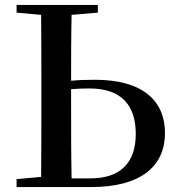

<svg xmlns="http://www.w3.org/2000/svg" viewBox="-20 -755 709 775"><path d="M47 0H348C551 0 646 -86 646 -218C646 -344 561 -433 364 -433C328 -433 296 -432 267 -429C267 -511 267 -603 269 -695L375 -704V-735H47V-704L146 -695C147 -596 147 -494 147 -393V-342C147 -242 147 -141 146 -41L47 -32ZM267 -395C291 -397 316 -398 341 -398C474 -398 528 -326 528 -214C528 -98 466 -35 345 -35H269C267 -136 267 -239 267 -342Z"/></svg>

Font: Noto Serif SC SemiBold
Style: Regular
Weight: 600
Designer: Ryoko NISHIZUKA 西塚涼子 (kana & ideographs); Frank Grießhammer (Latin, Greek & Cyrillic); Wenlong ZHANG 张文龙 (bopomofo); San
Foundry: Adobe
Version: Version 2.001;hotconv 1.1.0;makeotfexe 2.6.0